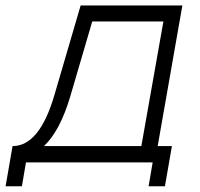

<svg xmlns="http://www.w3.org/2000/svg" viewBox="-42 -582 716 688"><path d="M523 -58.5H574L549 85.5H490.5L505 0H51L36.5 85.5H-22L3 -58.5Q99.5 -58.5 153 -241.5L247 -562.5H611.5ZM543.5 -505H288.5L209.5 -235.5Q172.5 -112 115.5 -58.5H464.5Z"/></svg>

Font: Russisch Sans Light
Style: Italic
Weight: 300
Italic angle: -10°
Designer: Michael Sharanda (font) & Cristiano Sobral (main changes)
Foundry: Michael Sharanda
Version: Version 2.00;September 8, 2020;FontCreator 13.0.0.2681 64-bi